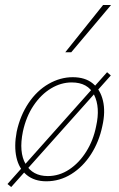

<svg xmlns="http://www.w3.org/2000/svg" viewBox="-20 -723 479 771"><path d="M25 28 10 16 410 -433 425 -420ZM166 5Q118 5 87 -20.5Q56 -46 46 -91Q36 -136 47 -194Q61 -259 94.5 -309Q128 -359 175 -386Q222 -413 272 -413Q322 -413 352.5 -388Q383 -363 393.5 -318.5Q404 -274 391 -217Q378 -154 345.5 -103.5Q313 -53 266.5 -24Q220 5 166 5ZM172 -16Q218 -16 258 -42.5Q298 -69 326.5 -114.5Q355 -160 366 -216Q383 -292 358 -342Q333 -392 268 -392Q225 -392 185 -368Q145 -344 115 -299.5Q85 -255 72 -195Q55 -112 83 -64Q111 -16 172 -16ZM242 -513 394 -703H426L266 -513Z"/></svg>

Font: Ysabeau Infant Thin
Style: Italic
Weight: 250
Italic angle: -12°
Designer: Christian Thalmann (Catharsis Fonts)
Version: Version 2.001;gftools[0.9.30]; featfreeze: ss01,ss02,lnum